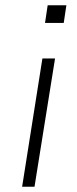

<svg xmlns="http://www.w3.org/2000/svg" viewBox="-20 -709 292 729"><path d="M151 -622 161 -689H232L222 -622ZM64 0 141 -487H189L111 0Z"/></svg>

Font: Nunito Sans 10pt SemiExpanded ExtraLight
Style: Italic
Weight: 250
Width: 6
Italic angle: -9°
Designer: Vernon Adams
Foundry: Vernon Adams
Version: Version 3.101;gftools[0.9.27]